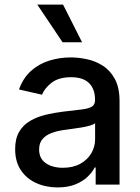

<svg xmlns="http://www.w3.org/2000/svg" viewBox="-20 -802 609 834"><path d="M230.1 12.1Q178.3 12.1 136.4 -7.3Q94.5 -26.6 70.1 -63.6Q45.8 -100.5 45.8 -154.1Q45.8 -200.3 63.6 -230.1Q81.3 -259.9 111.5 -277.3Q141.7 -294.7 179 -303.6Q216.3 -312.5 255 -317.1Q304 -322.8 334.5 -326.5Q365.1 -330.3 378.9 -338.8Q392.8 -347.3 392.8 -366.5V-369Q392.8 -415.5 366.7 -441.1Q340.6 -466.6 289.1 -466.6Q235.4 -466.6 204.7 -443Q174 -419.4 162.3 -390.6L62.5 -413.4Q80.3 -463.1 114.5 -493.8Q148.8 -524.5 193.5 -538.5Q238.3 -552.6 287.6 -552.6Q320.3 -552.6 357.1 -544.9Q393.8 -537.3 426 -517Q458.1 -496.8 478.7 -459.3Q499.3 -421.9 499.3 -362.2V0H395.6V-74.6H391.3Q381 -54 360.4 -34.1Q339.8 -14.2 307.5 -1.1Q275.2 12.1 230.1 12.1ZM253.2 -73.2Q297.2 -73.2 328.7 -90.6Q360.1 -108 376.6 -136.2Q393.1 -164.4 393.1 -196.7V-267Q387.4 -261.4 371.3 -256.6Q355.1 -251.8 334.5 -248.4Q313.9 -245 294.4 -242.4Q274.9 -239.7 261.7 -237.9Q230.8 -234 205.4 -224.8Q180 -215.6 165 -198.3Q149.9 -181.1 149.9 -152.7Q149.9 -113.3 179 -93.2Q208.1 -73.2 253.2 -73.2ZM251.8 -618.3 142 -782H253.9L336.6 -618.3Z"/></svg>

Font: InterMG Medium
Style: Regular
Weight: 500
Designer: Rasmus Andersson
Foundry: rsms
Version: Version 3.019;December 26, 2023;FontCreator 15.0.0.2955 64-b